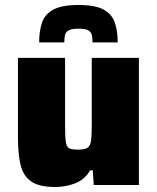

<svg xmlns="http://www.w3.org/2000/svg" viewBox="-20 -742 630 770"><path d="M202 8Q136 8 104 -15Q72 -38 62 -82.5Q52 -127 52 -191V-510H241V-241Q241 -193 244 -172.5Q247 -152 258 -147Q269 -142 293 -142Q319 -142 330.5 -149Q342 -156 345 -177.5Q348 -199 348 -243V-510H537V0H356L352 -59H342Q318 -20 279.5 -6Q241 8 202 8ZM295 -722Q363 -722 396.5 -703Q430 -684 441 -650Q452 -616 452 -572H351Q351 -588 348.5 -600.5Q346 -613 334.5 -620Q323 -627 295 -627Q267 -627 255 -620Q243 -613 240.5 -600.5Q238 -588 238 -572H137Q137 -616 148 -650Q159 -684 193 -703Q227 -722 295 -722Z"/></svg>

Font: Saira ExtraBold
Style: Regular
Weight: 800
Designer: Hector Gatti with collaboration of the Omnibus-Type team
Foundry: Omnibus-Type
Version: Version 1.100; ttfautohint (v1.8.3)